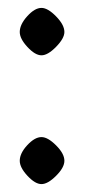

<svg xmlns="http://www.w3.org/2000/svg" viewBox="-20 -453 231 486"><path d="M30 -372Q30 -391 49 -412Q68 -433 85 -433Q101 -433 122 -411.5Q143 -390 143 -372Q143 -356 122 -334.5Q101 -313 85 -313Q69 -313 49.5 -334Q30 -355 30 -372ZM30 -46Q30 -65 49 -85.5Q68 -106 85 -106Q101 -106 122 -85Q143 -64 143 -46Q143 -29 122 -8Q101 13 85 13Q69 13 49.5 -8Q30 -29 30 -46Z"/></svg>

Font: Kurale
Style: Regular
Weight: 400
Designer: Eduardo Rodriguez Tunni
Foundry: Eduardo Rodriguez Tunni
Version: Version 2.000